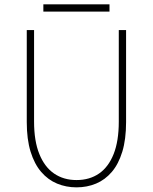

<svg xmlns="http://www.w3.org/2000/svg" viewBox="-20 -836 690 868"><path d="M326 11Q279 11 238 -6Q197 -23 166.2 -58.8Q135.5 -94.5 118.2 -150.5Q101 -206.5 101 -284V-700H134V-286Q134 -198.5 157.8 -139.8Q181.5 -81 224.5 -51.5Q267.5 -22 326 -22Q385 -22 427.8 -51.5Q470.5 -81 493.8 -139.8Q517 -198.5 517 -286V-700H550V-284Q550 -206.5 533 -150.5Q516 -94.5 485.5 -58.8Q455 -23 414.2 -6Q373.5 11 326 11ZM176 -783.5V-816.5H475V-783.5Z"/></svg>

Font: Trispace Thin Thin
Style: Regular
Weight: 250
Version: Version 1.210